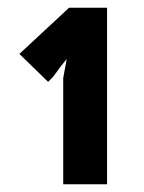

<svg xmlns="http://www.w3.org/2000/svg" viewBox="-20 -830 371 495"><path d="M256 -810V-355H143V-629L152 -678L136 -658L117 -632L104 -619L30 -691L158 -810Z"/></svg>

Font: Sinkin Sans 700 Bold
Style: Bold
Weight: 700
Designer: Keith Bates
Foundry: K-Type
Version: Sinkin Sans (version 1.0)  by Keith Bates   •   © 2014   www